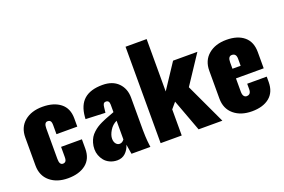

<svg xmlns="http://www.w3.org/2000/svg" viewBox="-105 -1158 2237 1515"><g transform="rotate(-20 1014.0 -400.0)"><path d="M247.1 10.7Q153.8 10.7 95.9 -38.1Q38.1 -86.9 38.1 -172.4V-406.7Q38.1 -492.2 95.7 -540.5Q153.3 -588.9 247.1 -588.9Q341.3 -588.9 397.2 -545.2Q453.1 -501.5 453.1 -417V-347.7H278.3V-422.9Q278.3 -449.2 270.3 -458.5Q262.2 -467.8 247.1 -467.8Q218.3 -467.8 218.3 -418V-161.1Q218.3 -111.3 247.1 -111.3Q261.7 -111.3 270 -120.6Q278.3 -129.9 278.3 -156.2V-241.2H453.1V-162.1Q453.1 -77.6 397 -33.4Q340.8 10.7 247.1 10.7Z M721.7 -105.5Q743.7 -105.5 760.3 -127.9V-285.2Q722.7 -267.6 700.4 -230.7Q678.2 -193.8 678.2 -163.6Q678.2 -137.2 690.9 -121.3Q703.6 -105.5 721.7 -105.5ZM659.7 10.7Q625.5 10.3 598.1 -2.7Q570.8 -15.6 554 -36.4Q537.1 -57.1 528.1 -81.8Q519 -106.4 519 -132.3Q519 -160.6 526.4 -185.5Q533.7 -210.4 544.9 -228.8Q556.2 -247.1 574.2 -263.7Q592.3 -280.3 608.9 -291Q625.5 -301.8 648.4 -312.7Q671.4 -323.7 687.7 -329.8Q704.1 -335.9 726.8 -344.5Q749.5 -353 760.3 -357.4V-419.9Q760.3 -456.1 732.9 -456.1Q717.8 -456.1 711.9 -446.5Q706.1 -437 704.6 -420.4L699.2 -374L534.2 -380.9L535.2 -389.6Q535.6 -398.4 535.6 -398.9Q543.5 -496.1 596.9 -542.5Q650.4 -588.9 750.5 -588.9Q835.9 -588.9 883.1 -540.8Q930.2 -492.7 930.2 -417.5V-145.5Q930.2 -118.7 931.6 -92.5Q933.1 -66.4 934.1 -54.4Q935.1 -42.5 937.7 -21.5Q940.4 -0.5 940.4 0H781.7Q769 -78.6 768.6 -80.6Q756.8 -41 729 -15.1Q701.2 10.7 659.7 10.7Z M1026.4 0V-809.6H1203.6V-369.6L1341.3 -578.1H1545.4L1386.7 -338.4L1544.9 0H1345.2L1245.6 -268.6L1203.6 -219.2V0Z M1759.8 -357.9H1828.6V-417Q1828.6 -461.9 1791.5 -461.9Q1759.8 -461.9 1759.8 -412.1ZM1582.5 -172.4V-405.8Q1582.5 -491.2 1640.4 -540Q1698.2 -588.9 1791.5 -588.9Q1885.7 -588.9 1939.2 -543.9Q1992.7 -499 1992.7 -413.1V-276.9H1759.8V-166.5Q1759.8 -140.1 1768.8 -128.2Q1777.8 -116.2 1791.5 -116.2Q1828.6 -116.2 1828.6 -161.1V-207H1992.7V-162.6Q1992.7 -77.6 1938.7 -33.4Q1884.8 10.7 1791.5 10.7Q1698.2 10.7 1640.4 -38.1Q1582.5 -86.9 1582.5 -172.4Z"/></g></svg>

Font: Oswald
Style: Heavy
Weight: 800
Designer: Vernon Adams
Foundry: Vernon Adams
Version: 3.0; ttfautohint (v0.95) -l 8 -r 50 -G 200 -x 0 -w "G" -W -c